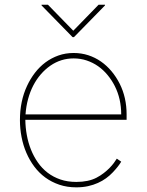

<svg xmlns="http://www.w3.org/2000/svg" viewBox="-20 -777 617 808"><path d="M93.8 -415.5Q107.6 -445.3 127.1 -470.7Q146.7 -496.1 171.5 -514.6Q196.4 -533 226 -543.5Q255.7 -554 289.8 -554Q322.4 -554 351.4 -544.6Q380.3 -535.2 404.8 -518.1Q429.3 -501.1 449.2 -477.3Q469.1 -453.5 483.7 -424.7Q512.8 -366.8 512.8 -295.5V-272.7H86.6Q87 -240.4 92.9 -208.5Q98.7 -176.5 110.3 -147.5Q121.8 -118.6 139.2 -93.6Q156.6 -68.5 180.4 -50.2Q204.2 -32 234.2 -21.7Q264.2 -11.4 301.1 -11.4Q351.9 -11.4 386 -29.1Q403.1 -38 416.7 -48.7Q430.4 -59.3 440.9 -70Q451.3 -80.6 459 -90.9Q466.6 -101.2 471.6 -109.4L490.1 -96.6Q478 -76 453.8 -50.8Q441.8 -38 426.3 -26.8Q410.9 -15.6 392 -7.1Q373.2 1.4 350.5 6.4Q327.8 11.4 301.1 11.4Q262.4 11.4 229.8 0.4Q197.1 -10.7 170.6 -30Q144.2 -49.4 124.3 -76Q104.4 -102.6 90.9 -134.1Q77.4 -165.5 70.7 -200.5Q63.9 -235.4 63.9 -271.3Q63.9 -351.6 93.8 -415.5ZM490.1 -295.5Q490.1 -361.2 463.1 -414.8Q450.3 -440 432.5 -461.5Q414.8 -483 392.8 -498.4Q370.7 -513.8 344.8 -522.5Q318.9 -531.2 289.8 -531.2Q236.5 -531.2 192.1 -500.7Q170.1 -485.4 151.8 -464.3Q133.5 -443.2 120 -417.1Q106.5 -391 98.2 -360.3Q89.8 -329.5 87.4 -295.5ZM181.8 -757.1 288.4 -647.7 394.9 -757.1H421.9V-754.3L291.2 -620.7H285.5L154.8 -754.3V-757.1Z"/></svg>

Font: Inter P Thin
Style: Regular
Weight: 100
Designer: Rasmus Andersson
Foundry: rsms
Version: Version 3.018;git-588b23468